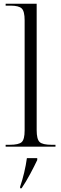

<svg xmlns="http://www.w3.org/2000/svg" viewBox="-20 -780 325 1021"><path d="M10 0V-10H31Q80 -10 95.5 -24.5Q111 -39 111 -86V-672Q111 -720 95.5 -735Q80 -750 36 -750H10V-760H175V-88Q175 -40 190.5 -25Q206 -10 255 -10H275V0ZM87 213Q99 178 108.5 138Q118 98 123 61H178V71Q163 103 140.5 145Q118 187 95 221H87Z"/></svg>

Font: Noto Serif Display Light
Style: Regular
Weight: 300
Designer: Monotype Design Team
Foundry: Monotype Imaging Inc.
Version: Version 2.009